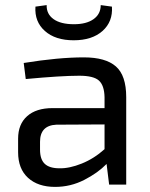

<svg xmlns="http://www.w3.org/2000/svg" viewBox="-20 -724 589 753"><path d="M119 -698 163 -704Q162 -669 190 -649Q218 -629 270 -629Q319 -629 347 -649Q375 -669 375 -704L419 -698Q423 -639 382 -602.5Q341 -566 269 -566Q197 -566 156 -602.5Q115 -639 119 -698ZM309 -499Q394 -499 434.5 -463.5Q475 -428 475 -343V0H408L398 -81Q364 -46 310.5 -18.5Q257 9 196 9Q129 9 90 -26.5Q51 -62 51 -127V-180Q51 -237 86.5 -268.5Q122 -300 186 -300H390V-343Q389 -389 368 -408Q347 -427 291 -427Q220 -427 81 -414L73 -477Q209 -499 309 -499ZM213 -64Q252 -63 300.5 -82.5Q349 -102 390 -139V-236L201 -235Q137 -232 137 -168V-137Q137 -99 155.5 -81.5Q174 -64 213 -64Z"/></svg>

Font: Exo 2
Style: Regular
Weight: 400
Designer: Natanael Gama
Version: Version 1.001;PS 001.001;hotconv 1.0.70;makeotf.lib2.5.58329